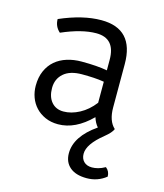

<svg xmlns="http://www.w3.org/2000/svg" viewBox="-108 -582 751 881"><g transform="rotate(15 267.0 -142.0)"><path d="M459 145Q478 160 478 185Q438 217 386 217Q334 217 306 193Q278 169 278 127Q278 47 376 -21Q361 -38 353 -64Q277 12 195 12Q161 12 134 0Q107 -12 88.5 -32Q70 -52 60.5 -78Q51 -104 51 -133Q51 -173 64.5 -203.5Q78 -234 101.5 -254Q125 -274 157 -284Q189 -294 226 -294Q301 -294 348 -285V-335Q348 -437 258 -437Q189 -437 95 -396Q69 -419 69 -454Q177 -501 265 -501Q420 -501 420 -334V-128Q420 -64 453 -34Q446 -16 415 9Q344 66 344 112Q344 135 358 149Q372 163 397 163Q410 163 425.5 159Q441 155 459 145ZM348 -131V-231Q324 -235 298 -236.5Q272 -238 243 -238Q186 -238 156 -211.5Q126 -185 126 -142Q126 -100 147 -75.5Q168 -51 204 -51Q241 -51 279.5 -71.5Q318 -92 348 -131Z"/></g></svg>

Font: Signika
Style: Light
Weight: 300
Designer: Anna Giedrys
Foundry: Anna Giedrys
Version: Version 1.001